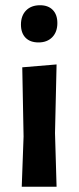

<svg xmlns="http://www.w3.org/2000/svg" viewBox="-20 -713 301 733"><path d="M133 -693Q164 -693 181.5 -675Q199 -657 199 -625Q199 -591 179.5 -571Q160 -551 127 -551Q95 -551 77.5 -569Q60 -587 60 -619Q60 -653 79.5 -673Q99 -693 133 -693ZM63 0 70 -192 65 -456 196 -467 190 -205 196 0Z"/></svg>

Font: Alegreya Sans SC
Style: Bold
Weight: 700
Designer: Juan Pablo del Peral
Foundry: Huerta Tipografica
Version: Version 2.007